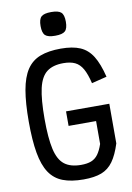

<svg xmlns="http://www.w3.org/2000/svg" viewBox="-111 -1116 822 1197"><g transform="rotate(-10 300.0 -517.5)"><path d="M319 14Q241 14 188 -6.5Q135 -27 103.5 -74.5Q72 -122 58 -202Q44 -282 44 -400Q44 -518 58 -598Q72 -678 103.5 -725.5Q135 -773 188 -793.5Q241 -814 319 -814Q394 -814 441.5 -793.5Q489 -773 519 -725Q549 -677 570 -592L474 -568Q460 -627 441 -660.5Q422 -694 393 -708Q364 -722 319 -722Q253 -722 214.5 -692.5Q176 -663 160 -593Q144 -523 144 -400Q144 -278 160 -207.5Q176 -137 214.5 -107.5Q253 -78 319 -78Q358 -78 383.5 -88Q409 -98 426.5 -121.5Q444 -145 458 -186V-331H284V-423H558V-172Q536 -102 506.5 -61Q477 -20 432.5 -3Q388 14 319 14ZM300 -899Q254 -899 237 -915Q220 -931 220 -974Q220 -1017 237 -1033Q254 -1049 300 -1049Q346 -1049 363 -1033Q380 -1017 380 -974Q380 -931 363 -915Q346 -899 300 -899Z"/></g></svg>

Font: Victor Mono Thin
Style: Regular
Weight: 100
Monospace: yes
Designer: Rune Bjørnerås
Version: Version 1.561;gftools[0.9.30]